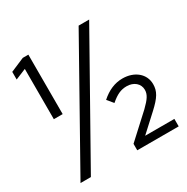

<svg xmlns="http://www.w3.org/2000/svg" viewBox="-160 -840 956 979"><g transform="rotate(-30 318.5 -350.0)"><path d="M83 -350H135V-700H102L20 -665V-620L83 -646ZM38 0H99L493 -700H431ZM372 0H616V-44H444L541 -133C594 -182 611 -210 611 -252C611 -312 560 -355 489 -355C444 -355 402 -337 363 -302L392 -267C428 -298 454 -310 488 -310C530 -310 560 -284 560 -248C560 -221 546 -200 508 -163L372 -38Z"/></g></svg>

Font: Red Hat Display
Style: Regular
Weight: 400
Designer: Pentagram, MCKL
Foundry: Pentagram, MCKL
Version: Version 1.023